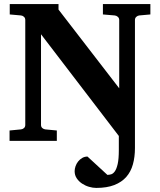

<svg xmlns="http://www.w3.org/2000/svg" viewBox="-20 -691 784 942"><path d="M663.1 -615.2Q655.3 -614.3 648.7 -608.4Q642.1 -602.5 642.1 -592.8V35.2Q642.1 79.1 632.1 115.2Q622.1 151.4 599.6 177Q577.1 202.6 540.8 216.8Q504.4 231 452.1 231Q435.5 231 417 225.6Q398.4 220.2 382.6 209.7Q366.7 199.2 356.4 183.8Q346.2 168.5 346.2 148.9Q346.2 137.2 350.6 124.5Q355 111.8 363.3 101.3Q371.6 90.8 383.3 84Q395 77.1 409.2 77.1L506.8 167Q515.1 167 524.9 164.3Q534.7 161.6 543.2 149.9Q551.8 138.2 557.4 113.5Q563 88.9 563 44.9V-23.9L181.2 -522.9V-78.1Q181.2 -68.4 187.7 -62.7Q194.3 -57.1 202.1 -56.2L258.8 -50.8V0H26.9V-50.8L83 -56.2Q91.3 -57.1 97.7 -62.7Q104 -68.4 104 -78.1V-592.8Q104 -602.5 97.7 -608.4Q91.3 -614.3 83 -615.2L27.8 -620.1V-670.9H267.1V-644L564.9 -257.8V-592.8Q564.9 -602.5 558.1 -608.4Q551.3 -614.3 543 -615.2L484.9 -620.1V-670.9H717.8V-620.1Z"/></svg>

Font: Charis SIL APac
Style: Bold
Weight: 700
Foundry: SIL International
Version: Version 5.000